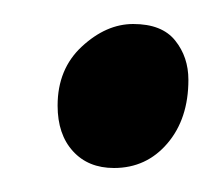

<svg xmlns="http://www.w3.org/2000/svg" viewBox="-20 -456 177 160"><path d="M28 -368Q28 -398.5 48.2 -417.2Q68.5 -436 91 -436Q115 -436 126 -422.2Q137 -408.5 137 -389.5Q137 -357 119.5 -336.5Q102 -316 75 -316Q53.5 -316 40.8 -330Q28 -344 28 -368Z"/></svg>

Font: Merriweather 28pt Light
Style: Italic
Weight: 300
Italic angle: -7.8°
Version: Version 2.101